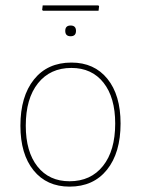

<svg xmlns="http://www.w3.org/2000/svg" viewBox="-20 -690 527 715"><path d="M346 -670 349 -667 347 -650H140L137 -653L139 -670ZM223 -575Q223 -595 243 -595Q263 -595 263 -575Q263 -555 243 -555Q223 -555 223 -575ZM246 -457Q331 -457 380 -396.5Q429 -336 429 -230Q429 -121 378.5 -58Q328 5 239 5Q154 5 105 -55.5Q56 -116 56 -222Q56 -331 106.5 -394Q157 -457 246 -457ZM246 -437Q167 -437 121.5 -380Q76 -323 76 -222Q76 -125 119.5 -70Q163 -15 239 -15Q318 -15 363.5 -72Q409 -129 409 -230Q409 -327 365.5 -382Q322 -437 246 -437Z"/></svg>

Font: Alegreya Sans Thin
Style: Regular
Weight: 100
Designer: Juan Pablo del Peral
Foundry: Huerta Tipografica
Version: Version 2.007